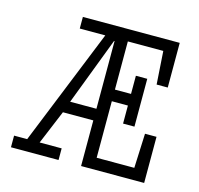

<svg xmlns="http://www.w3.org/2000/svg" viewBox="-87 -656 774 748"><g transform="rotate(15 300.0 -281.5)"><path d="M548.8 -382.8H503.9L495.1 -516.1H352.1V-321.8H417V-395H462.9V-202.1H417V-274.9H352.1V-46.9H503.9L509.8 -186H556.2V0H301.8V-184.1H179.2L122.1 -46.9H210.9V0H19V-46.9H71.8L261.2 -516.1H158.2V-563H548.8ZM299.8 -503.9 195.8 -231H301.8V-503.9Z"/></g></svg>

Font: Ethiopic Sadiss
Style: Regular
Weight: 400
Designer: abass alamnehe
Foundry: Senamirmir Project
Version: Version 5.100